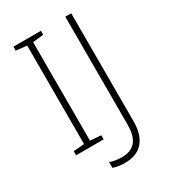

<svg xmlns="http://www.w3.org/2000/svg" viewBox="-214 -815 963 1093"><g transform="rotate(-30 267.0 -268.5)"><path d="M238 0V-27L167 -33V-680L238 -688V-714H57V-688L128 -680V-33L57 -27V0ZM278 177C390 177 437 103 437 -4V-714H398V-5C398 86 365 140 278 140C248 140 219 135 200 127V165C218 171 242 177 278 177Z"/></g></svg>

Font: Noto Sans Ethiopic ExtraLight
Style: Regular
Weight: 200
Designer: Monotype Design Team
Foundry: Monotype Imaging Inc.
Version: Version 2.102